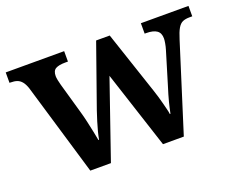

<svg xmlns="http://www.w3.org/2000/svg" viewBox="-92 -693 1043 849"><g transform="rotate(-20 429.0 -268.0)"><path d="M73 -434Q66 -455 56.5 -466.5Q47 -478 34.5 -482.5Q22 -487 2 -487H-1V-536H274V-487H261Q231 -487 216 -478.5Q201 -470 201 -445Q201 -437 203.5 -425Q206 -413 209 -402L250 -258Q257 -234 263 -207Q269 -180 274 -156Q279 -132 282 -115H285Q288 -132 293 -151.5Q298 -171 305 -193.5Q312 -216 320 -240L423 -532H487L586 -236Q592 -218 597 -201Q602 -184 606 -168Q610 -152 613.5 -138.5Q617 -125 618 -115H621Q626 -140 633 -167.5Q640 -195 653 -236L699 -388Q703 -401 705.5 -415.5Q708 -430 708 -438Q708 -464 691.5 -475.5Q675 -487 642 -487H635V-536H859V-487H846Q827 -487 814 -481.5Q801 -476 791 -459Q781 -442 771 -409L642 0H544L425 -365L299 0H202Z"/></g></svg>

Font: Noto Serif Kannada SemiBold
Style: Regular
Weight: 600
Version: Version 2.003